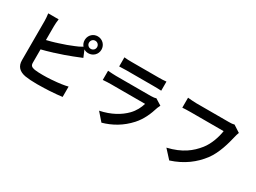

<svg xmlns="http://www.w3.org/2000/svg" viewBox="-47 -1543 3093 2318"><g transform="rotate(30 1500.0 -384.5)"><path d="M821 21V-123C772 -110 695 -99 618 -94L608 -93L597 -92C555 -89 515 -88 480 -88C435 -88 397 -90 367 -94C322 -103 303 -115 303 -158V-343C325 -349 349 -355 372 -361L382 -364C402 -370 423 -376 443 -382L453 -385C455 -385 457 -386 458 -386L468 -390C549 -415 627 -442 687 -466C720 -478 763 -496 802 -512L762 -608C780 -596 800 -590 824 -590C890 -590 942 -641 942 -707C942 -773 890 -825 824 -825C764 -825 716 -781 709 -723L708 -709V-707C708 -677 718 -651 736 -630C702 -610 674 -596 642 -584C589 -561 520 -536 449 -514L439 -511L429 -508C427 -507 425 -507 424 -506L414 -503C403 -500 393 -497 383 -494L373 -491C349 -485 326 -479 303 -473V-663C303 -691 306 -736 311 -766H166C171 -736 174 -685 174 -663V-118C174 -32 221 15 308 31C351 38 408 42 473 42C506 42 542 41 579 40L589 39C600 39 610 39 621 38H632C634 37 635 37 637 37H648L658 36C718 33 776 27 821 21ZM769 -702C769 -704 769 -706 769 -707C769 -739 793 -764 824 -764C856 -764 881 -739 881 -707C881 -675 856 -651 824 -651C795 -651 771 -673 769 -702ZM708 -709ZM708 -718V-713V-709Z M1814 -766C1786 -762 1739 -761 1708 -761H1330C1296 -761 1257 -762 1228 -766V-639C1258 -641 1298 -642 1330 -642H1706C1742 -642 1787 -641 1814 -639V-766ZM1732 -159C1807 -242 1847 -339 1877 -436C1881 -447 1889 -464 1896 -477L1809 -531C1795 -525 1769 -521 1737 -521H1252C1221 -521 1180 -524 1138 -527V-399C1180 -403 1228 -404 1252 -404H1725C1708 -347 1678 -284 1624 -229C1548 -151 1435 -86 1285 -55L1382 56C1510 20 1631 -47 1732 -159Z M2713 -233C2796 -344 2837 -499 2860 -597C2865 -618 2872 -646 2881 -666L2785 -728C2758 -720 2728 -720 2708 -720H2255C2222 -720 2167 -725 2137 -728V-589C2163 -591 2209 -593 2254 -593H2711C2698 -507 2662 -392 2596 -309C2515 -208 2410 -122 2212 -75L2319 42C2497 -15 2622 -113 2713 -233Z"/></g></svg>

Font: Glow Sans TC Normal
Style: Bold
Weight: 700
Designer: Ryoko NISHIZUKA (kana, bopomofo & ideographs); Paul D. Hunt (Latin, Greek & Cyrillic); Sandoll Communications, Soo-young
Version: Version 0.93